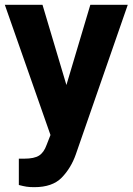

<svg xmlns="http://www.w3.org/2000/svg" viewBox="-27 -558 549 795"><path d="M115 217Q96 217 83 215Q70 213 51 208V99H73Q115 99 135 86Q155 73 166 42L182 1L-7 -538H149L248 -206L347 -538H502L287 81Q267 138 228.5 177.5Q190 217 115 217Z"/></svg>

Font: Freesentation 8 ExtraBold
Style: Regular
Weight: 800
Designer: glyphs from Roboto by Christian Robertson / Hangul glyphs from Noto Sans CJK(Source Han Sans) by Jang Soo-young and Kang
Foundry: PT&
Version: Version 2.001